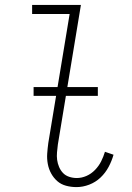

<svg xmlns="http://www.w3.org/2000/svg" viewBox="-20 -755 540 783"><path d="M292 8Q270 8 249.5 2.5Q229 -3 214 -16Q199 -29 189 -47Q179 -65 175 -86Q171 -107 172.5 -128.5Q174 -150 177 -172L264 -698H111V-735H310L216 -166Q214 -150 212.5 -134Q211 -118 213 -103Q215 -88 221 -74Q227 -60 237 -49.5Q247 -39 262 -34Q277 -29 293 -29Q313 -29 332.5 -37.5Q352 -46 367.5 -62Q383 -78 392.5 -97Q402 -116 408 -136L443 -124Q436 -99 423 -74.5Q410 -50 390 -31Q370 -12 344 -2Q318 8 292 8ZM379 -364H117V-400H379Z"/></svg>

Font: Iosevka Curly Slab Extralight
Style: Italic
Weight: 200
Italic angle: -9°
Monospace: yes
Designer: Belleve Invis
Foundry: Belleve Invis
Version: Version 22.1.2; ttfautohint (v1.8.4)